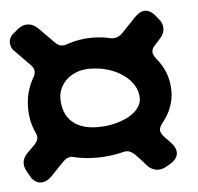

<svg xmlns="http://www.w3.org/2000/svg" viewBox="-44 -470 534 519"><g transform="rotate(-5 223.0 -210.0)"><path d="M29.8 -194.8Q29.8 -238.3 50.8 -274.9Q56.2 -284.2 56.2 -291Q56.2 -301.3 46.9 -310.1L8.8 -349.1Q2 -355 -1 -361.6Q-3.9 -368.2 -3.9 -375Q-3.9 -382.3 0 -389.6Q3.9 -397 13.2 -402.8L20 -409.2Q33.7 -419.9 46.9 -419.9Q63 -419.9 77.1 -405.8L117.2 -365.2Q127 -355 138.2 -355Q143.6 -355 150.9 -357.9Q183.1 -369.1 219.2 -369.1Q243.2 -369.1 267.1 -363.8Q269.5 -362.8 272 -362.8Q274.4 -362.8 276.9 -362.8Q289.6 -362.8 300.8 -374L339.8 -415Q346.7 -421.9 353.5 -425.5Q360.4 -429.2 367.2 -429.2Q381.8 -429.2 395 -413.1L400.9 -405.8Q413.1 -393.1 413.1 -377.9Q413.1 -370.6 409.9 -363.3Q406.7 -356 399.9 -349.1L386.2 -334Q382.3 -329.6 380.1 -325.7Q377.9 -321.8 377.9 -316.9Q377.9 -309.1 386.2 -297.9Q419.9 -258.3 419.9 -207Q419.9 -184.1 411.6 -162.6Q403.3 -141.1 388.2 -123Q379.9 -112.3 379.9 -104Q379.9 -96.2 388.2 -86.9L408.2 -65.9Q419.9 -52.7 419.9 -40Q419.9 -22.5 397.9 -9.8L389.2 -4.9Q377.4 2 366.2 2Q347.7 2 333 -16.1Q327.1 -22.9 320.3 -30.3Q313.5 -37.6 306.2 -44.9Q294.9 -55.2 285.2 -55.2Q281.7 -55.2 278.8 -54.7Q275.9 -54.2 272.9 -53.2Q238.8 -44.9 204.1 -44.9Q172.9 -44.9 146 -50.8Q143.1 -51.8 140.1 -52.5Q137.2 -53.2 133.8 -53.2Q123.5 -53.2 112.8 -43L75.2 -3.9Q62 8.8 47.9 8.8Q39.6 8.8 31.7 3.7Q23.9 -1.5 18.1 -12.2L13.2 -21Q4.9 -34.7 4.9 -45.9Q4.9 -62.5 21 -77.1L39.1 -95.2Q47.9 -105.5 47.9 -113.8Q47.9 -117.7 46.6 -120.8Q45.4 -124 43.9 -127.9Q37.1 -142.1 33.4 -159.2Q29.8 -176.3 29.8 -194.8ZM333 -194.8Q333 -213.9 322.8 -230.5Q312.5 -247.1 294.9 -259.5Q277.3 -272 253.9 -279.1Q230.5 -286.1 204.1 -286.1Q186 -286.1 170.4 -280.5Q154.8 -274.9 143.6 -264.9Q132.3 -254.9 125.7 -241.5Q119.1 -228 119.1 -212.9Q119.1 -171.4 143.8 -149.2Q168.5 -127 212.9 -127Q237.8 -127 259.5 -132.3Q281.2 -137.7 297.6 -146.7Q314 -155.8 323.5 -168.2Q333 -180.7 333 -194.8Z"/></g></svg>

Font: Gochi Hand
Style: Regular
Weight: 400
Designer: Juan Pablo del Peral
Foundry: Juan Pablo del Peral
Version: Version 1.001